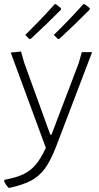

<svg xmlns="http://www.w3.org/2000/svg" viewBox="-33 -703 473 913"><path d="M82 -405 206 -63H212L341 -402L356 -455H405L235 -9Q209 59 181.5 97Q154 135 115.5 155.5Q77 176 14 190H8Q-5 177 -13 160L-12 152Q43 142 77 126Q111 110 136 81Q161 52 185 0L18 -453L67 -458ZM227 -683H233L257 -664V-657Q191 -590 113 -518H106L87 -537Q160 -608 227 -683ZM363 -683H370L394 -664L393 -657Q327 -590 249 -518H242L223 -537Q296 -608 363 -683Z"/></svg>

Font: Luna Sans Light
Style: Regular
Weight: 300
Designer: Juan Pablo del Peral
Foundry: Huerta Tipografica
Version: Version 2.001; ttfautohint (v1.5)